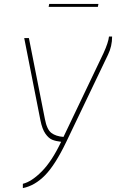

<svg xmlns="http://www.w3.org/2000/svg" viewBox="-20 -726 594 983"><path d="M97 215Q142 204 194 151.5Q246 99 293 0Q266 -3 247.5 -10.5Q229 -18 212.5 -41.5Q196 -65 187 -110L104 -531H128L210 -116Q220 -63 243 -45.5Q266 -28 305 -25L510 -454Q535 -509 538 -539H554Q554 -489 533 -446L320 -1Q263 118 210.5 171.5Q158 225 97 237ZM232 -706H484L481 -691H229Z"/></svg>

Font: Exo Thin
Style: Italic
Weight: 250
Italic angle: -9°
Designer: Natanael Gama
Foundry: Natanael Gama
Version: Version 1.500; ttfautohint (v1.6)